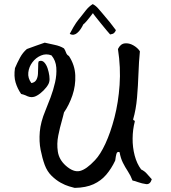

<svg xmlns="http://www.w3.org/2000/svg" viewBox="-20 -918 833 936"><path d="M720 -44Q712 -18 692.5 -20.5Q673 -23 653 -30Q645 -33 638.5 -35Q632 -37 626 -38Q617 -62 603.5 -82.5Q590 -103 579 -125Q568 -147 563 -176Q551 -181 547.5 -167.5Q544 -154 543 -144Q542 -135 541 -134Q523 -96 498 -66.5Q473 -37 436 -20Q399 -3 344 -2Q336 -4 317 -9.5Q298 -15 275.5 -27.5Q253 -40 231.5 -61Q210 -82 198 -114Q186 -147 178 -187.5Q170 -228 174 -275.5Q178 -323 201 -378Q213 -407 226.5 -443Q240 -479 248.5 -516.5Q257 -554 254.5 -588.5Q252 -623 231 -648Q205 -658 180 -647.5Q155 -637 138 -614.5Q121 -592 118 -564.5Q115 -537 133 -513Q150 -516 157 -528.5Q164 -541 165 -557.5Q166 -574 166 -589Q166 -601 166.5 -610Q167 -619 171 -620Q185 -625 195.5 -614Q206 -603 212 -585Q218 -567 220.5 -548.5Q223 -530 220 -519Q218 -508 205.5 -492Q193 -476 176.5 -463Q160 -450 146 -446Q135 -443 124.5 -445.5Q114 -448 105 -453Q99 -455 94 -457Q89 -459 83 -460Q65 -486 56 -516Q47 -546 53 -586Q64 -612 77.5 -637Q91 -662 111 -679Q134 -687 155 -695Q176 -703 198 -710Q218 -705 245.5 -699.5Q273 -694 292 -682Q298 -673 302 -661.5Q306 -650 316 -645Q345 -601 347 -550.5Q349 -500 333 -453Q317 -406 292 -370Q290 -361 287.5 -351.5Q285 -342 282 -331Q272 -297 264 -257Q256 -217 262 -178.5Q268 -140 300 -111Q338 -77 369.5 -84.5Q401 -92 443 -137Q469 -164 494 -218Q519 -272 538 -345Q557 -418 563 -503.5Q569 -589 555 -679Q567 -704 588 -706.5Q609 -709 630 -697Q651 -685 662 -668Q657 -618 655 -559Q653 -500 648 -442Q643 -384 629 -336Q629 -333 633 -331Q638 -330 637 -325Q627 -287 626.5 -243.5Q626 -200 636.5 -160Q647 -120 668 -92Q685 -84 696.5 -70.5Q708 -57 720 -44ZM545 -771Q542 -763 536.5 -757.5Q531 -752 517 -750Q513 -754 500.5 -769Q488 -784 473 -802.5Q458 -821 446.5 -835.5Q435 -850 433 -854Q397 -806 386 -799Q382 -790 374 -777.5Q366 -765 356 -757Q349 -751 340 -749Q331 -747 320 -753Q340 -791 351 -806.5Q362 -822 373 -835Q384 -849 398.5 -867.5Q413 -886 432 -898Q446 -891 458 -877.5Q470 -864 480 -852Q499 -830 515.5 -809.5Q532 -789 545 -771Z"/></svg>

Font: Yuji Mai
Style: Regular
Weight: 400
Designer: Kataoka Yuji
Foundry: Kinuta Font Factory
Version: Version 3.002